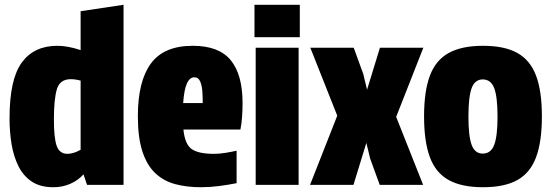

<svg xmlns="http://www.w3.org/2000/svg" viewBox="-20 -775 2312 805"><path d="M204 10Q149 10 113.5 -13.5Q78 -37 57.5 -78Q37 -119 28.5 -170.5Q20 -222 20 -279Q20 -443 71.5 -513Q123 -583 220 -583Q264 -583 318 -565V-728L498 -755V0H345L330 -44Q308 -19 275 -4.5Q242 10 204 10ZM263 -130Q274 -130 288 -134Q302 -138 318 -147V-437Q296 -443 277 -443Q231 -443 218.5 -401Q206 -359 206 -274Q206 -195 218 -162.5Q230 -130 263 -130Z M822 10Q763 10 714.5 -3Q666 -16 631 -49Q596 -82 577 -140Q558 -198 558 -288Q558 -434 612.5 -508.5Q667 -583 788 -583Q898 -583 947.5 -522.5Q997 -462 997 -343Q997 -315 995 -285.5Q993 -256 988 -232H749Q755 -171 783 -150.5Q811 -130 877 -130Q900 -130 924.5 -134Q949 -138 972 -143V-7Q937 0 898.5 5Q860 10 822 10ZM795 -451Q755 -451 748 -343H830Q830 -365 828.5 -390Q827 -415 819.5 -433Q812 -451 795 -451Z M1052 -575H1232V0H1052ZM1047 -755H1237V-619H1047Z M1573 -575H1755L1641 -285L1754 0H1572L1532 -110L1516 -176L1462 0H1280L1394 -290L1281 -575H1463L1503 -465L1519 -399Z M2005 10Q1916 10 1861.5 -20Q1807 -50 1782.5 -115.5Q1758 -181 1758 -287Q1758 -393 1782.5 -458Q1807 -523 1861.5 -553Q1916 -583 2005 -583Q2095 -583 2149 -553Q2203 -523 2227.5 -458Q2252 -393 2252 -287Q2252 -181 2227.5 -115.5Q2203 -50 2149 -20Q2095 10 2005 10ZM2004 -131Q2038 -131 2052 -167.5Q2066 -204 2066 -286Q2066 -369 2052 -405.5Q2038 -442 2004 -442Q1971 -442 1957.5 -405.5Q1944 -369 1944 -286Q1944 -204 1957.5 -167.5Q1971 -131 2004 -131Z"/></svg>

Font: Protest Strike
Style: Regular
Weight: 400
Designer: Octavio Pardo
Foundry: Ashler Design
Version: Version 2.005; ttfautohint (v1.8.4.7-5d5b)